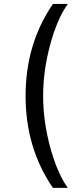

<svg xmlns="http://www.w3.org/2000/svg" viewBox="-20 -781 402 949"><path d="M241.5 -761.4H315.3Q263.5 -690 228.3 -561.1Q193.2 -432.2 193.2 -306.8Q193.2 -181.5 228.3 -52.6Q263.5 76.3 315.3 147.7H241.5Q106.5 -49 106.5 -306.8Q106.5 -564.6 241.5 -761.4Z"/></svg>

Font: TID UI
Style: Regular
Weight: 400
Designer: The TID Project Authors
Foundry: Bakken & Bæck
Version: Version 1.001;hotconv 1.0.109;makeotfexe 2.5.65596